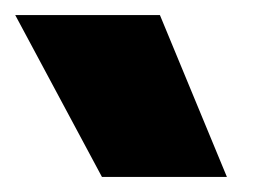

<svg xmlns="http://www.w3.org/2000/svg" viewBox="-20 -844 340 252"><path d="M277.8 -611.8H113.8L0 -824.2H189.9Z"/></svg>

Font: Sora ExtraBold
Style: Regular
Weight: 800
Designer: Jonathan Barnbrook, Julián Moncada
Foundry: Barnbrook Fonts
Version: Version 2.000